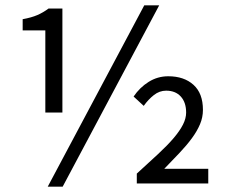

<svg xmlns="http://www.w3.org/2000/svg" viewBox="-20 -688 848 720"><path d="M150 -266V-574H65V-616Q98 -622 120 -631.5Q142 -641 162 -656H214V-266ZM159 12 521 -668H577L215 12ZM493 0V-37Q538 -78 573 -110.5Q608 -143 631 -170Q654 -197 666 -220.5Q678 -244 678 -266Q678 -304 658 -326Q638 -348 603 -348Q578 -348 557 -331.5Q536 -315 519 -291L481 -326Q504 -360 537.5 -381Q571 -402 611 -402Q670 -402 705.5 -370Q741 -338 741 -276Q741 -248 730 -222Q719 -196 699.5 -169.5Q680 -143 653.5 -115Q627 -87 596 -55H761V0Z"/></svg>

Font: CV Source Sans
Style: Regular
Weight: 400
Designer: Paul D. Hunt
Foundry: Adobe Systems Incorporated
Version: Version 3.001